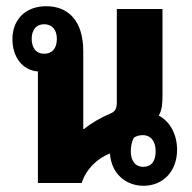

<svg xmlns="http://www.w3.org/2000/svg" viewBox="-20 -589 618 618"><path d="M442 9C505 9 550 -38 550 -107C550 -154 529 -197 491 -217C502 -235 503 -259 503 -282V-560H356V-261C356 -240 352 -230 334 -223C306 -211 275 -194 251 -174H248V-424C248 -524 198 -569 129 -569C59 -569 20 -523 20 -463C20 -408 50 -363 102 -359V0H243C257 -45 294 -80 334 -95C338 -30 385 9 442 9ZM122 -416C97 -416 82 -434 82 -464C82 -493 97 -511 122 -511C148 -511 163 -493 163 -464C163 -433 148 -416 122 -416ZM441 -52C416 -52 401 -71 401 -102C401 -118 404 -133 411 -146C419 -151 428 -154 439 -154C467 -154 481 -133 481 -102C481 -70 467 -52 441 -52Z"/></svg>

Font: Noto Sans Thai Looped Condensed ExtraBold
Style: Regular
Weight: 800
Width: 3
Designer: Sasikarn Vongin, Ben Mitchell
Foundry: The Fontpad Ltd
Version: Version 1.001